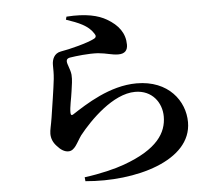

<svg xmlns="http://www.w3.org/2000/svg" viewBox="-56 -849 1113 966"><g transform="rotate(-5 500.0 -365.5)"><path d="M446 -687C455 -675 454 -666 442 -660C409 -642 315 -618 271 -611C236 -605 225 -574 225 -547C225 -522 226 -505 223 -476C218 -429 202 -330 195 -283C189 -244 182 -222 182 -203C182 -180 190 -159 208 -140C227 -118 246 -107 265 -107C298 -107 311 -147 336 -182C393 -254 513 -376 625 -376C711 -376 758 -310 758 -240C758 -158 709 -78 537 -16C491 1 413 20 335 30L337 50C588 73 877 -6 877 -201C877 -308 797 -418 636 -418C500 -418 376 -336 305 -290C297 -285 293 -287 292 -298C291 -328 302 -369 307 -408C311 -440 316 -461 314 -490C311 -518 296 -543 296 -559C296 -567 300 -575 318 -577C343 -581 409 -589 456 -586C501 -582 525 -571 558 -571C591 -571 605 -588 605 -616C605 -674 573 -717 516 -750C475 -774 413 -790 314 -783L310 -768C372 -747 420 -728 446 -687Z"/></g></svg>

Font: Source Han Serif
Style: Bold
Weight: 700
Designer: Ryoko NISHIZUKA 西塚涼子 (kana & ideographs); Frank Grießhammer (Latin, Greek & Cyrillic); Wenlong ZHANG 张文龙 (bopomofo); San
Foundry: Adobe Systems Incorporated
Version: Version 1.001;PS 1.001;hotconv 16.6.54;makeotf.lib2.5.65590